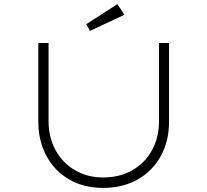

<svg xmlns="http://www.w3.org/2000/svg" viewBox="-20 -910 1012 937"><path d="M483 7Q388 7 317 -34.5Q246 -76 206.5 -149.5Q167 -223 167 -317V-700H217V-321Q217 -239 251.5 -176.5Q286 -114 346.5 -79Q407 -44 483 -44Q564 -44 625.5 -79Q687 -114 721.5 -176.5Q756 -239 756 -321V-700H805V-316Q805 -222 765 -149Q725 -76 652.5 -34.5Q580 7 483 7ZM419 -759 401 -792 553 -890 587 -838Z"/></svg>

Font: Lexend Peta ExtraLight
Style: Regular
Weight: 250
Version: Version 1.007